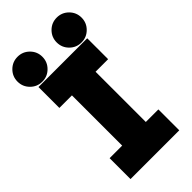

<svg xmlns="http://www.w3.org/2000/svg" viewBox="-308 -995 1066 1066"><g transform="rotate(-45 224.5 -462.0)"><path d="M34.2 -722.7H417V-558.6H318.4V-164.1H417V0H34.2V-164.1H132.8V-558.6H34.2ZM280.8 -826.2Q280.8 -866.7 309.3 -895.3Q337.9 -923.8 378.4 -923.8Q418.9 -923.8 447.5 -895.3Q476.1 -866.7 476.1 -826.2Q476.1 -785.6 447.5 -757.1Q418.9 -728.5 378.4 -728.5Q337.9 -728.5 309.3 -757.1Q280.8 -785.6 280.8 -826.2ZM-26.9 -826.2Q-26.9 -866.7 1.7 -895.3Q30.3 -923.8 70.8 -923.8Q111.3 -923.8 139.9 -895.3Q168.5 -866.7 168.5 -826.2Q168.5 -785.6 139.9 -757.1Q111.3 -728.5 70.8 -728.5Q30.3 -728.5 1.7 -757.1Q-26.9 -785.6 -26.9 -826.2Z"/></g></svg>

Font: Giphurs Black
Style: Regular
Weight: 900
Version: Version 0.920; ttfautohint (v1.8.4.7-5d5b)